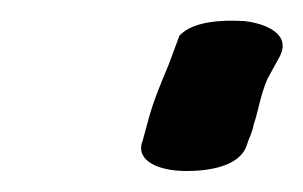

<svg xmlns="http://www.w3.org/2000/svg" viewBox="-20 -627 289 183"><path d="M115 -490C111 -474 130 -464 158 -464C178 -464 208 -468 215 -488C217 -495 220 -499 222 -509C226 -520 228 -536 235 -552L246 -572C259 -595 232 -605 212 -607H211C192 -608 164 -607 151 -593L141 -566C134 -549 127 -533 122 -515L116 -493Z"/></svg>

Font: Stray Cat
Style: ExBlkCnObl
Weight: 1000
Version: Version 1.0